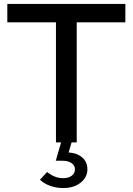

<svg xmlns="http://www.w3.org/2000/svg" viewBox="-20 -720 671 971"><path d="M17 -607V-700H614V-607H368V0H342L327 51Q370 54 396 76.5Q422 99 422 136Q422 177 387.5 204Q353 231 300 231Q266 231 235.5 220.5Q205 210 182 189L218 150Q237 165 257 173Q277 181 299 181Q327 181 343 168.5Q359 156 359 136Q359 117 342 105Q325 93 296 93H262L289 0H263V-607Z"/></svg>

Font: Red Hat Display Medium
Style: Regular
Weight: 500
Designer: Pentagram / MCKL
Foundry: Pentagram / MCKL
Version: Version 1.005; Red Hat Display Medium